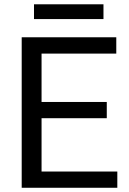

<svg xmlns="http://www.w3.org/2000/svg" viewBox="-20 -887 608 907"><path d="M484.4 -328.6H176.3V-76.7H534.2V0H82.5V-710.9H529.3V-633.8H176.3V-405.3H484.4ZM468.8 -796.9H140.6V-866.7H468.8Z"/></svg>

Font: Roboto-ThirdPerson-AD3FC
Style: ThirdPerson-AD3FC
Weight: 400
Designer: Google
Version: Version 2.137; 2017